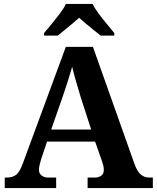

<svg xmlns="http://www.w3.org/2000/svg" viewBox="-20 -951 793 971"><path d="M4 0V-53H16Q43 -53 61.5 -67Q80 -81 96 -126L313 -714H450L659 -125Q674 -83 692.5 -68Q711 -53 735 -53H753V0H423V-53H462Q477 -53 491 -62Q505 -71 505 -92Q505 -104 502 -115.5Q499 -127 496 -135L461 -235H218L189 -149Q185 -137 181 -120.5Q177 -104 177 -92Q177 -73 191 -63Q205 -53 222 -53H264V0ZM239 -296H441L388 -460Q378 -494 365.5 -536Q353 -578 345 -613Q336 -581 323 -540.5Q310 -500 298 -465ZM203 -784Q219 -803 240.5 -829Q262 -855 282.5 -882Q303 -909 313 -931H448Q459 -909 479 -882Q499 -855 521 -829Q543 -803 558 -784V-771H489Q475 -782 455 -798Q435 -814 415 -831Q395 -848 380 -861Q358 -841 325.5 -814.5Q293 -788 272 -771H203Z"/></svg>

Font: Noto Naskh Arabic UI
Style: Regular
Weight: 400
Designer: Monotype Design Team, David Williams, Mohamad Dakak and Nizar Qandah
Foundry: Monotype Imaging Inc.
Version: Version 2.014